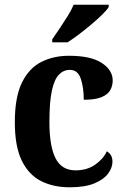

<svg xmlns="http://www.w3.org/2000/svg" viewBox="-20 -786 533 816"><path d="M276 10Q207 10 154.5 -16.5Q102 -43 72.5 -103.5Q43 -164 43 -266Q43 -374 73.5 -435.5Q104 -497 156 -523Q208 -549 273 -549Q366 -549 412.5 -518.5Q459 -488 459 -444Q459 -422 449 -403.5Q439 -385 412.5 -373.5Q386 -362 336 -362Q336 -413 323.5 -451Q311 -489 277 -489Q250 -489 230.5 -469Q211 -449 200.5 -401Q190 -353 190 -267Q190 -165 216 -113.5Q242 -62 301 -62Q349 -62 383.5 -85.5Q418 -109 434 -143Q458 -129 458 -99Q458 -74 440 -49Q422 -24 382 -7Q342 10 276 10ZM202 -619Q216 -639 233.5 -665Q251 -691 267.5 -717.5Q284 -744 293 -766H442V-756Q434 -743 414 -723.5Q394 -704 368 -682Q342 -660 315.5 -640Q289 -620 267 -606H202Z"/></svg>

Font: Noto Serif Devanagari SemiCondensed
Style: Bold
Weight: 700
Width: 4
Designer: Universal Thirst, Indian Type Foundry and the Monotype Design Team
Foundry: Monotype Imaging Inc.
Version: Version 2.004; ttfautohint (v1.8.4.7-5d5b)